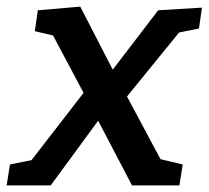

<svg xmlns="http://www.w3.org/2000/svg" viewBox="-49 -559 629 579"><path d="M-29 0 -19 -63 46 -76 203 -279 111 -452 56 -465 65 -528 193 -539 291 -349 428 -528 560 -536 551 -473 491 -461 334 -268 435 -79 502 -63 492 0H349L247 -195L104 0Z"/></svg>

Font: Bitter SemiBold
Style: Italic
Weight: 600
Italic angle: -9°
Designer: Sol Matas, and Bitter project Authors
Foundry: Sol Matas
Version: Version 2.001